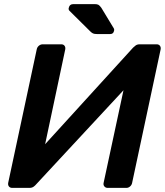

<svg xmlns="http://www.w3.org/2000/svg" viewBox="-20 -916 804 936"><path d="M40 0Q29 0 23.5 -7Q18 -14 20 -25L159 -675Q161 -686 169.5 -693Q178 -700 188 -700H279Q289 -700 294.5 -693Q300 -686 298 -675L200 -213L629 -684Q634 -689 641.5 -694.5Q649 -700 661 -700H744Q754 -700 759.5 -693Q765 -686 763 -675L624 -24Q622 -14 614 -7Q606 0 596 0H505Q495 0 489 -7Q483 -14 485 -24L582 -476L155 -16Q152 -12 144 -6Q136 0 123 0ZM453 -750Q440 -750 433.5 -753Q427 -756 420 -763L319 -863Q313 -869 315 -877Q319 -896 338 -896H441Q454 -896 460 -892.5Q466 -889 474 -878L534 -779Q538 -773 536 -766Q533 -750 517 -750Z"/></svg>

Font: Rubik Medium
Style: Italic
Weight: 500
Italic angle: -12°
Designer: Hubert and Fischer
Foundry: Hubert and Fischer
Version: Version 2.300;gftools[0.9.30]